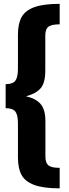

<svg xmlns="http://www.w3.org/2000/svg" viewBox="-20 -860 364 1019"><path d="M296.8 -730.8Q252.4 -730.8 236.4 -717.7Q220.4 -704.6 220.4 -671.2V-483.2Q220.4 -420.2 195.5 -391.4Q170.6 -362.6 117.8 -349Q169.8 -337.4 195.4 -308Q221 -278.6 221 -216.8V-28.8Q221 4.6 237 17.7Q253 30.8 296.8 30.8V139.6Q209.6 139.6 161.4 121.4Q113.2 103.2 94.2 68.2Q75.2 33.2 75.2 -24.4V-205Q75.2 -250 61.5 -267.9Q47.8 -285.8 10 -285.8V-413.4Q47.8 -413.4 61.5 -431.7Q75.2 -450 75.2 -495V-675.6Q75.2 -733.2 94.2 -768.5Q113.2 -803.8 161.4 -821.7Q209.6 -839.6 296.8 -839.6Z"/></svg>

Font: Firava
Style: Regular
Weight: 400
Designer: Carrois Corporate & Edenspiekermann AG
Foundry: Greg Finn Gibson
Version: Version 5.000